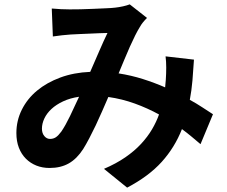

<svg xmlns="http://www.w3.org/2000/svg" viewBox="-20 -793 1040 879"><path d="M261 -191Q280 -219 300.5 -261.5Q321 -304 342 -350Q301 -344 269 -329Q237 -314 215.5 -294Q194 -274 183 -250.5Q172 -227 172 -204Q172 -183 183 -170Q194 -157 209 -157Q224 -157 235.5 -164.5Q247 -172 261 -191ZM898 -133Q878 -150 857 -167.5Q836 -185 813 -202Q780 -118 720.5 -52Q661 14 562 66L456 -20Q512 -44 554 -73Q596 -102 626 -134.5Q656 -167 676 -201Q696 -235 708 -269Q655 -298 597 -319Q539 -340 476 -349Q462 -317 447.5 -283.5Q433 -250 418 -218.5Q403 -187 388.5 -159.5Q374 -132 361 -111Q332 -66 295 -45Q258 -24 207 -24Q174 -24 146.5 -35Q119 -46 98.5 -66.5Q78 -87 66.5 -116.5Q55 -146 55 -184Q55 -241 80 -291Q105 -341 149.5 -378Q194 -415 256 -438Q318 -461 393 -464Q414 -512 434.5 -559.5Q455 -607 472 -642Q457 -642 435.5 -641Q414 -640 390 -639Q366 -638 343 -637Q320 -636 303 -635Q287 -634 264 -631.5Q241 -629 222 -626L217 -754Q237 -752 259.5 -751Q282 -750 299 -750Q320 -750 348.5 -750.5Q377 -751 406.5 -752.5Q436 -754 463 -755Q490 -756 507 -758Q525 -760 543 -764Q561 -768 574 -773L653 -711Q642 -700 634 -690Q626 -680 620 -669Q610 -653 598.5 -630Q587 -607 574.5 -579Q562 -551 549 -519.5Q536 -488 523 -457Q581 -448 634.5 -431Q688 -414 736 -393Q737 -402 737.5 -410.5Q738 -419 739 -427Q741 -456 741 -483.5Q741 -511 738 -535L868 -520Q865 -470 861 -424Q857 -378 849 -336Q880 -319 906.5 -301.5Q933 -284 955 -270Z"/></svg>

Font: SpoqaHanSans-Bold
Style: Regular
Weight: 700
Designer: [Spoqa Han Sans] Dong-huui Kim \uAE40 \uB3D9 \uD718   [Noto Sans] Ryoko NISHIZUKA \u897F \u585A \u6DBC \u5B50  (kana & i
Foundry: Spoqa (http://www.spoqa-han-sans.com)
Version: Version 2.000